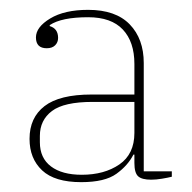

<svg xmlns="http://www.w3.org/2000/svg" viewBox="-20 -724 389 390"><path d="M145 -354Q91 -354 65.5 -378Q40 -402 40 -442Q40 -485 70.5 -508.5Q101 -532 166 -532H253V-594Q253 -639 229.5 -664Q206 -689 159 -689Q105 -689 81 -673V-671Q98 -666 98 -647Q98 -638 92 -632Q86 -626 75 -626Q53 -626 53 -648Q53 -669 82 -686.5Q111 -704 159 -704Q215 -704 243.5 -674.5Q272 -645 272 -596V-376H329V-365Q321 -363 309 -361Q297 -359 287 -359Q268 -359 260.5 -366Q253 -373 253 -393V-410H251Q240 -388 216.5 -371Q193 -354 145 -354ZM146 -369Q192 -369 222.5 -390Q253 -411 253 -454V-517H168Q110 -517 85.5 -498.5Q61 -480 61 -448V-435Q61 -403 83.5 -386Q106 -369 146 -369Z"/></svg>

Font: IBM Plex Serif Thin
Style: Regular
Weight: 100
Designer: Mike Abbink, Paul van der Laan, Pieter van Rosmalen
Foundry: Bold Monday
Version: Version 3.001